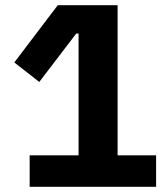

<svg xmlns="http://www.w3.org/2000/svg" viewBox="-20 -718 640 738"><path d="M94 0V-121H282V-589H273L131 -403L35 -478L202 -698H432V-121H580V0Z"/></svg>

Font: iA Writer Quattro V
Style: Regular
Weight: 400
Designer: Mike Abbink, Paul van der Laan, Pieter van Rosmalen, Oliver Reichenstein
Foundry: Information Architects Inc.
Version: Version 2.000